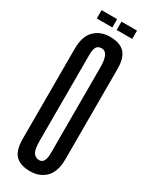

<svg xmlns="http://www.w3.org/2000/svg" viewBox="-239 -966 797 1022"><g transform="rotate(30 159.0 -455.5)"><path d="M157.8 -746.7Q134.4 -746.7 125.6 -731.1Q116.7 -715.6 116.7 -683.3V-156.7Q116.7 -102.2 129.4 -83.3Q142.2 -64.4 165.6 -64.4Q201.1 -64.4 201.1 -127.8V-654.4Q201.1 -746.7 157.8 -746.7ZM152.2 11.1Q92.2 11.1 62.8 -18.9Q33.3 -48.9 33.3 -118.9V-672.2Q33.3 -748.9 70 -785.6Q106.7 -822.2 165.6 -822.2Q225.6 -822.2 255 -792.2Q284.4 -762.2 284.4 -692.2V-138.9Q284.4 -62.2 247.8 -25.6Q211.1 11.1 152.2 11.1ZM54.4 -922.2V-871.1H150V-922.2ZM176.7 -922.2V-871.1H272.2V-922.2Z"/></g></svg>

Font: Le Murmure
Style: Regular
Weight: 600
Width: 2
Designer: Jeremy Landes, Alexander Slobzheninov (Cyrillic)
Foundry: Velvetyne Type Foundry
Version: Version 1.0